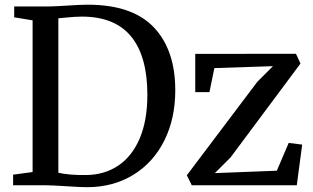

<svg xmlns="http://www.w3.org/2000/svg" viewBox="-20 -770 1302 798"><path d="M115.5 -55V-685.5L39 -698V-743H167.5Q191.5 -743 219.2 -744.5Q247 -746 255.5 -746.5Q313.5 -750.5 344 -750.5Q530 -750.5 619.2 -656.5Q708.5 -562.5 708.5 -395Q708.5 -276.5 662.5 -185Q616.5 -93.5 533.2 -42.8Q450 8 341.5 8Q315 8 255 4Q195 0 169 0H34.5V-44ZM222.5 -52Q269 -41.5 338.5 -42.5Q415 -43.5 472 -82Q529 -120.5 560.8 -195Q592.5 -269.5 592.5 -376Q592.5 -536 524.8 -618.5Q457 -701 320 -701Q293 -701 249 -696.5L222.5 -694ZM1049.5 -430 1114.5 -495 871 -487 850.5 -387H791.5V-546L1210 -546.5L1229 -506L938.5 -116L873 -50.5L1130.5 -60.5L1180 -176L1236 -169L1213.5 0H777L756.5 -41.5Z"/></svg>

Font: Merriweather 12pt
Style: Regular
Weight: 400
Designer: Eben Sorkin
Foundry: Eben Sorkin
Version: Version 2.100